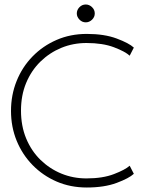

<svg xmlns="http://www.w3.org/2000/svg" viewBox="-20 -823 663 855"><path d="M365 -28.5Q437.5 -28.5 487.5 -47.8Q537.5 -67 557.5 -85L576 -49Q554.5 -29 499.5 -8.5Q444.5 12 366.5 12Q293.5 12 232.2 -14.5Q171 -41 125.2 -87.8Q79.5 -134.5 54.2 -196.2Q29 -258 29 -329Q29 -400 54 -462.2Q79 -524.5 124.8 -571.5Q170.5 -618.5 232 -645.2Q293.5 -672 366.5 -672Q444.5 -672 499.5 -651.5Q554.5 -631 576 -611L557.5 -575Q537.5 -593.5 487.5 -612.5Q437.5 -631.5 365 -631.5Q305.5 -631.5 253.2 -610Q201 -588.5 160.2 -548.8Q119.5 -509 96.5 -453.8Q73.5 -398.5 73.5 -330.5Q73.5 -262 96.5 -206.5Q119.5 -151 160.2 -111.2Q201 -71.5 253.2 -50Q305.5 -28.5 365 -28.5ZM362 -723.5Q345.5 -723.5 333.8 -735.8Q322 -748 322 -763Q322 -779 333.8 -791Q345.5 -803 362 -803Q377.5 -803 389.8 -791.2Q402 -779.5 402 -763Q402 -747 389.8 -735.2Q377.5 -723.5 362 -723.5Z"/></svg>

Font: League Spartan Thin ExtraLight
Style: Regular
Weight: 250
Version: Version 2.002